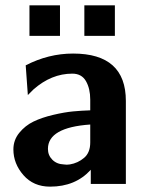

<svg xmlns="http://www.w3.org/2000/svg" viewBox="-20 -687 558 717"><path d="M295 -553V-667H409V-553ZM90 -553V-667H204V-553ZM30 -129Q30 -164 52 -191Q74 -218 105 -233Q136 -248 178.5 -258Q221 -268 253 -271Q285 -274 317 -275V-315Q317 -356 301 -384Q285 -412 250 -412Q172 -412 105 -353L84 -332L76 -443Q161 -487 253 -487Q450 -487 450 -310V0H319V-53Q262 10 167 10Q105 10 67.5 -33Q30 -76 30 -129ZM159 -131Q159 -107 175.5 -90.5Q192 -74 218 -73Q229 -71 241 -73Q271 -78 294 -97.5Q317 -117 317 -155V-222Q159 -211 159 -131Z"/></svg>

Font: Coval
Style: ExtraBold
Weight: 800
Foundry: Context Ltd
Version: Version 001.000